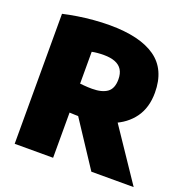

<svg xmlns="http://www.w3.org/2000/svg" viewBox="-132 -875 979 1000"><g transform="rotate(20 357.0 -375.0)"><path d="M54.5 0V-720.5Q91.5 -729 134.2 -735.8Q177 -742.5 221.5 -746.2Q266 -750 308.5 -750Q477 -750 563.5 -689Q650 -628 650 -499.5Q650 -417 610 -361.2Q570 -305.5 498 -277Q426 -248.5 329.5 -248.5Q313.5 -248.5 298.5 -249.2Q283.5 -250 267.5 -250.5V0ZM479.5 0 257 -338H486.5L714 0ZM334.5 -407Q389.5 -407 418.5 -428Q447.5 -449 447.5 -499.5Q447.5 -532 434.5 -552.8Q421.5 -573.5 396 -583.5Q370.5 -593.5 333.5 -593.5Q315.5 -593.5 298.8 -592Q282 -590.5 267.5 -587.5V-411Q278.5 -410 289.5 -409Q300.5 -408 311.8 -407.5Q323 -407 334.5 -407Z"/></g></svg>

Font: Encode Sans SC Condensed Thin Black
Style: Regular
Weight: 900
Version: Version 3.002